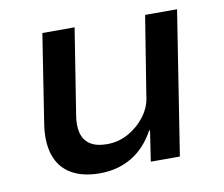

<svg xmlns="http://www.w3.org/2000/svg" viewBox="-62 -573 766 657"><g transform="rotate(-10 320.5 -244.5)"><path d="M235 9Q175 9 135.5 -14.5Q96 -38 81 -84Q66 -130 77 -196L124 -498H236L189 -201Q183 -167 189.5 -140.5Q196 -114 217.5 -99.5Q239 -85 277 -85Q317 -85 351.5 -104.5Q386 -124 409.5 -155.5Q433 -187 437 -224L481 -498H592L514 0H413L429 -106H426Q394 -48 345.5 -19.5Q297 9 235 9Z"/></g></svg>

Font: Nunito Sans 7pt SemiBold
Style: Italic
Weight: 600
Italic angle: -9°
Designer: Vernon Adams
Foundry: Vernon Adams
Version: Version 3.101;gftools[0.9.27]